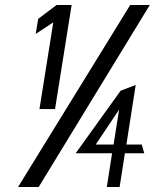

<svg xmlns="http://www.w3.org/2000/svg" viewBox="-20 -744 616 764"><path d="M122 -609 192 -655 137 -310H199L265 -724H205L132 -669ZM52 0H134L576 -724H498ZM281 -134H426L405 0H456L477 -134H554L544 -169H483L520 -406L460 -383ZM361 -169 454 -308 432 -169Z"/></svg>

Font: Charger Sport
Style: DfNrwObl
Weight: 400
Designer: Jasper
Foundry: Cannot Into Space Fonts
Version: Version 1.1